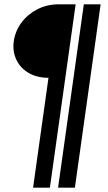

<svg xmlns="http://www.w3.org/2000/svg" viewBox="-20 -720 499 891"><path d="M133.5 151 205 -359Q150.5 -359 112 -382Q73.5 -405 55.5 -443.8Q37.5 -482.5 44 -529.5Q51 -576.5 79.8 -615.2Q108.5 -654 153.5 -677Q198.5 -700 253 -700H331L211.5 151ZM249.5 151 369 -700H447L327.5 151Z"/></svg>

Font: Urbanist
Style: Italic
Weight: 400
Italic angle: -8°
Designer: Corey Hu
Foundry: Corey Hu
Version: Version 1.330; ttfautohint (v1.8.4.7-5d5b)